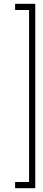

<svg xmlns="http://www.w3.org/2000/svg" viewBox="-20 -770 224 1010"><path d="M165.5 220H59.5V187.5H133V-717.5H59.5V-750H165.5Z"/></svg>

Font: Imbue 10pt Light
Style: Regular
Weight: 300
Designer: Tyler Finck
Foundry: Etcetera Type Company
Version: Version 1.102; ttfautohint (v1.8.3)